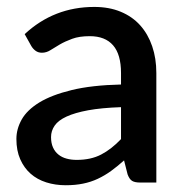

<svg xmlns="http://www.w3.org/2000/svg" viewBox="-20 -540 542 568"><path d="M338 -223Q280.5 -221 241 -213.8Q201.5 -206.5 177 -195.2Q152.5 -184 141.8 -168.5Q131 -153 131 -134.5Q131 -116.5 136.8 -103.8Q142.5 -91 152.8 -82.8Q163 -74.5 176.8 -70.8Q190.5 -67 207 -67Q249 -67 279.2 -82.8Q309.5 -98.5 338 -128.5ZM53 -439Q139.5 -519.5 259 -519.5Q303 -519.5 337.2 -505.2Q371.5 -491 394.8 -465Q418 -439 430.2 -403.2Q442.5 -367.5 442.5 -324V0H394.5Q379 0 371 -4.8Q363 -9.5 357.5 -24L347 -65.5Q327.5 -48 308.5 -34.2Q289.5 -20.5 269.2 -11Q249 -1.5 225.8 3.2Q202.5 8 174.5 8Q143.5 8 116.8 -0.5Q90 -9 70.5 -26.2Q51 -43.5 39.8 -69Q28.5 -94.5 28.5 -129Q28.5 -158.5 44.2 -186.5Q60 -214.5 96.2 -236.8Q132.5 -259 191.8 -273.5Q251 -288 338 -290V-324Q338 -379 314.5 -406Q291 -433 245.5 -433Q214.5 -433 193.5 -425.2Q172.5 -417.5 157 -408.5Q141.5 -399.5 129.5 -391.8Q117.5 -384 104 -384Q93 -384 85.2 -389.8Q77.5 -395.5 72.5 -404Z"/></svg>

Font: Lato 2
Style: Regular
Weight: 600
Designer: Lukasz Dziedzic with Adam Twardoch and Botio Nikoltchev
Foundry: tyPoland Lukasz Dziedzic
Version: Version 2.015; 2015-08-06; http://www.latofonts.com/